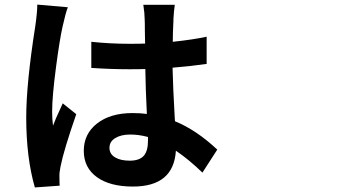

<svg xmlns="http://www.w3.org/2000/svg" viewBox="-20 -783 1540 847"><path d="M133.8 43.9Q95.7 -87.9 95.7 -264.6Q95.7 -414.1 135.7 -668Q144.5 -729.5 144.5 -762.7L279.3 -751Q269.5 -726.6 255.9 -665Q243.2 -608.4 227.5 -490.2Q210 -357.4 210 -291Q210 -254.9 213.9 -228.5Q223.6 -255.9 248 -307.6Q253.9 -320.3 256.8 -327.1L316.4 -279.3Q261.7 -122.1 247.1 -48.8Q241.2 -19.5 242.2 -3.9Q242.2 22.5 243.2 36.1ZM566.4 40Q465.8 40 408.2 -1Q349.6 -43 349.6 -117.7Q349.6 -192.4 408.2 -238.3Q466.8 -284.2 564.5 -284.2Q601.6 -284.2 627.9 -280.3Q622.1 -394.5 621.1 -478.5Q597.7 -477.5 551.8 -477.5Q469.7 -477.5 382.8 -483.4V-598.6Q466.8 -589.8 551.8 -589.8Q597.7 -589.8 620.1 -590.8Q620.1 -610.4 619.1 -645.5Q619.1 -686.5 618.2 -698.2Q618.2 -722.7 612.3 -761.7H751Q747.1 -735.4 745.1 -699.2Q745.1 -697.3 745.1 -691.4Q742.2 -636.7 742.2 -598.6Q834 -608.4 891.6 -621.1V-501Q815.4 -490.2 741.2 -484.4Q743.2 -396.5 751 -260.7Q752 -252 752 -248Q845.7 -210 938.5 -123L873 -21.5Q813.5 -79.1 755.9 -118.2Q746.1 40 566.4 40ZM552.7 -74.2Q595.7 -74.2 615.2 -96.7Q632.8 -118.2 632.8 -162.1V-178.7Q592.8 -189.5 554.7 -189.5Q513.7 -189.5 488.3 -173.8Q462.9 -158.2 462.9 -130.9Q462.9 -102.5 489.3 -87.9Q512.7 -74.2 552.7 -74.2Z"/></svg>

Font: Bpmf GenYo Gothic B
Style: B
Weight: 700
Foundry: But Ko
Version: Version 1.320